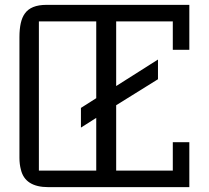

<svg xmlns="http://www.w3.org/2000/svg" viewBox="-20 -770 859 790"><path d="M759 -750V-565H691V-682H458V-416L630 -525V-444L458 -337V-68H691V-185H759V0H179Q83 0 66 -72Q60 -94 60 -121V-617Q60 -684 82 -714Q107 -750 171 -750ZM140 -68H376V-285L313 -245V-326L376 -366V-682H140Z"/></svg>

Font: Kelly Slab
Style: Regular
Weight: 400
Designer: Denis Masharov
Foundry: Denis Masharov
Version: Version 1.001